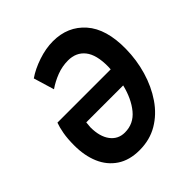

<svg xmlns="http://www.w3.org/2000/svg" viewBox="-192 -840 989 989"><g transform="rotate(-45 302.5 -345.5)"><path d="M43 -244Q43 -294 49.5 -329.5Q56 -365 65 -389H453Q454 -398 454 -408Q455 -494 422 -535.5Q389 -577 330 -577Q287 -577 247 -561.5Q207 -546 174 -523L140 -636Q180 -664 236.5 -683Q293 -702 345 -702Q453 -702 519 -627Q585 -552 583 -408Q582 -328 560 -253Q538 -178 497 -118Q456 -58 397.5 -23.5Q339 11 264 11Q191 11 141.5 -22Q92 -55 67.5 -112.5Q43 -170 43 -244ZM168 -252Q168 -184 197 -145.5Q226 -107 275 -107Q339 -107 380 -157Q421 -207 440 -285H171Q169 -269 168 -252Z"/></g></svg>

Font: Radio Canada Condensed SemiBold
Style: Italic
Weight: 600
Width: 3
Italic angle: -12°
Designer: Charles Daoud, Etienne Aubert Bonn, Alexandre Saumier Demers, Jacques Le Bailly
Foundry: Radio-Canada
Version: Version 2.104; ttfautohint (v1.8.4.7-5d5b);gftools[0.9.28.de